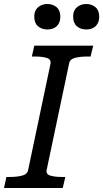

<svg xmlns="http://www.w3.org/2000/svg" viewBox="-39 -938 515 958"><path d="M197 -791Q169 -791 150.5 -807Q132 -823 132 -855Q132 -876 140.5 -889.5Q149 -903 164 -910.5Q179 -918 197 -918Q225 -918 243.5 -902Q262 -886 262 -855Q262 -834 253.5 -819.5Q245 -805 230.5 -798Q216 -791 197 -791ZM391 -791Q363 -791 344.5 -807Q326 -823 326 -855Q326 -876 334.5 -889.5Q343 -903 358 -910.5Q373 -918 391 -918Q419 -918 437.5 -902Q456 -886 456 -855Q456 -834 447.5 -819.5Q439 -805 424.5 -798Q410 -791 391 -791ZM101 -88 213 -620Q217 -642 194.5 -649Q172 -656 135 -656H120L132 -710H426L413 -656H398Q362 -656 336 -649.5Q310 -643 306 -622L194 -91Q189 -69 211.5 -62Q234 -55 271 -55H287L274 0H-19L-7 -55H9Q45 -55 70.5 -61.5Q96 -68 101 -88Z"/></svg>

Font: Roboto Serif
Style: Italic
Weight: 400
Italic angle: -10°
Designer: Greg Gazdowicz
Foundry: Commercial Type
Version: Version 1.008